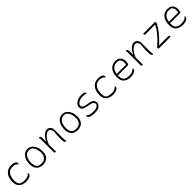

<svg xmlns="http://www.w3.org/2000/svg" viewBox="656 -2608 4687 4687"><g transform="rotate(-45 3000.0 -264.5)"><path d="M338 -536Q436 -536 480 -492Q490 -482 493 -469Q496 -456 496 -439Q496 -431 495.5 -426.5Q495 -422 494 -419H488Q456 -453 422.5 -469.5Q389 -486 330 -486Q266 -486 220.5 -452.5Q175 -419 151 -360Q127 -301 127 -226V-210Q127 -169 137.5 -135Q148 -101 170 -75Q246 -40 321 -40Q379 -40 419.5 -57.5Q460 -75 491 -110H497Q498 -107 498.5 -102.5Q499 -98 499 -90Q499 -77 496.5 -64.5Q494 -52 483 -41Q464 -22 419.5 -6Q375 10 322 10Q201 10 138 -49.5Q75 -109 75 -211V-226Q75 -328 110 -397Q145 -466 204.5 -501Q264 -536 338 -536Z M900 -536Q965 -536 1015.5 -497Q1066 -458 1095.5 -390Q1125 -322 1125 -234V-226Q1125 -113 1064 -51.5Q1003 10 900 10Q797 10 736 -51Q675 -112 675 -223V-231Q675 -326 705 -394.5Q735 -463 786 -499.5Q837 -536 900 -536ZM903 -486Q843 -486 803.5 -450.5Q764 -415 744.5 -357Q725 -299 725 -231V-225Q725 -179 741.5 -132Q758 -85 804 -53Q852 -40 897 -40Q989 -40 1032 -93Q1075 -146 1075 -225V-231Q1075 -314 1050.5 -377.5Q1026 -441 971 -478Q955 -483 938 -484.5Q921 -486 903 -486Z M1350 5H1340Q1324 5 1312 0Q1300 -5 1300 -18V-442Q1300 -477 1298 -493Q1296 -509 1289 -529Q1297 -532 1305 -532Q1350 -532 1350 -459V-345H1356Q1384 -401 1418.5 -444Q1453 -487 1493 -512Q1533 -537 1575 -537Q1615 -537 1642.5 -517.5Q1670 -498 1685 -466.5Q1700 -435 1700 -397V-124Q1700 -89 1703 -60.5Q1706 -32 1714 0Q1710 1 1706.5 1.5Q1703 2 1699 2Q1686 2 1674.5 -9Q1663 -20 1655.5 -49Q1648 -78 1648 -130Q1648 -177 1649 -214Q1650 -251 1653.5 -292Q1657 -333 1663 -391Q1651 -438 1630 -462.5Q1609 -487 1575 -487Q1532 -487 1490 -454Q1448 -421 1411.5 -367Q1375 -313 1350 -251Z M2100 -536Q2165 -536 2215.5 -497Q2266 -458 2295.5 -390Q2325 -322 2325 -234V-226Q2325 -113 2264 -51.5Q2203 10 2100 10Q1997 10 1936 -51Q1875 -112 1875 -223V-231Q1875 -326 1905 -394.5Q1935 -463 1986 -499.5Q2037 -536 2100 -536ZM2103 -486Q2043 -486 2003.5 -450.5Q1964 -415 1944.5 -357Q1925 -299 1925 -231V-225Q1925 -179 1941.5 -132Q1958 -85 2004 -53Q2052 -40 2097 -40Q2189 -40 2232 -93Q2275 -146 2275 -225V-231Q2275 -314 2250.5 -377.5Q2226 -441 2171 -478Q2155 -483 2138 -484.5Q2121 -486 2103 -486Z M2700 -40Q2771 -40 2811 -63Q2851 -86 2864 -120Q2862 -161 2838 -186Q2814 -211 2744 -224L2651 -242Q2572 -257 2541 -288Q2510 -319 2510 -363Q2510 -410 2543 -450Q2576 -490 2633 -514.5Q2690 -539 2760 -539Q2801 -539 2829.5 -533.5Q2858 -528 2868 -518Q2876 -511 2878 -502.5Q2880 -494 2880 -483Q2880 -475 2877 -467H2871Q2852 -478 2825.5 -483.5Q2799 -489 2754 -489Q2705 -489 2660.5 -472Q2616 -455 2588 -427.5Q2560 -400 2560 -367Q2560 -353 2567 -336.5Q2574 -320 2598 -306Q2622 -292 2672 -282L2764 -265Q2839 -252 2871.5 -218.5Q2904 -185 2904 -142Q2904 -68 2848.5 -29Q2793 10 2695 10Q2627 10 2574.5 -2.5Q2522 -15 2501 -37Q2492 -46 2489.5 -59.5Q2487 -73 2487 -84Q2487 -94 2489 -100H2495Q2526 -76 2554 -63Q2582 -50 2616.5 -45Q2651 -40 2700 -40Z M3338 -536Q3436 -536 3480 -492Q3490 -482 3493 -469Q3496 -456 3496 -439Q3496 -431 3495.5 -426.5Q3495 -422 3494 -419H3488Q3456 -453 3422.5 -469.5Q3389 -486 3330 -486Q3266 -486 3220.5 -452.5Q3175 -419 3151 -360Q3127 -301 3127 -226V-210Q3127 -169 3137.5 -135Q3148 -101 3170 -75Q3246 -40 3321 -40Q3379 -40 3419.5 -57.5Q3460 -75 3491 -110H3497Q3498 -107 3498.5 -102.5Q3499 -98 3499 -90Q3499 -77 3496.5 -64.5Q3494 -52 3483 -41Q3464 -22 3419.5 -6Q3375 10 3322 10Q3201 10 3138 -49.5Q3075 -109 3075 -211V-226Q3075 -328 3110 -397Q3145 -466 3204.5 -501Q3264 -536 3338 -536Z M3932 -536Q3994 -536 4035 -512Q4076 -488 4096.5 -446.5Q4117 -405 4117 -354V-350Q4117 -325 4114 -300.5Q4111 -276 4103 -259.5Q4095 -243 4080 -243H3771Q3753 -243 3741 -250L3736 -247Q3735 -235 3735 -222V-205Q3735 -169 3744.5 -139Q3754 -109 3774 -86Q3805 -61 3840 -50.5Q3875 -40 3927 -40Q3986 -40 4027 -56Q4068 -72 4106 -110H4112Q4113 -107 4113.5 -102Q4114 -97 4114 -89Q4114 -60 4097 -43Q4073 -19 4027.5 -4.5Q3982 10 3923 10Q3858 10 3804 -14Q3750 -38 3717.5 -87Q3685 -136 3685 -211V-229Q3685 -337 3719.5 -404.5Q3754 -472 3810.5 -504Q3867 -536 3932 -536ZM3931 -488Q3855 -488 3804 -437.5Q3753 -387 3739 -288H4060Q4063 -303 4065 -318.5Q4067 -334 4067 -351Q4067 -396 4056 -423Q4045 -450 4022 -472Q4003 -481 3982.5 -484.5Q3962 -488 3931 -488Z M4350 5H4340Q4324 5 4312 0Q4300 -5 4300 -18V-442Q4300 -477 4298 -493Q4296 -509 4289 -529Q4297 -532 4305 -532Q4350 -532 4350 -459V-345H4356Q4384 -401 4418.5 -444Q4453 -487 4493 -512Q4533 -537 4575 -537Q4615 -537 4642.5 -517.5Q4670 -498 4685 -466.5Q4700 -435 4700 -397V-124Q4700 -89 4703 -60.5Q4706 -32 4714 0Q4710 1 4706.5 1.5Q4703 2 4699 2Q4686 2 4674.5 -9Q4663 -20 4655.5 -49Q4648 -78 4648 -130Q4648 -177 4649 -214Q4650 -251 4653.5 -292Q4657 -333 4663 -391Q4651 -438 4630 -462.5Q4609 -487 4575 -487Q4532 -487 4490 -454Q4448 -421 4411.5 -367Q4375 -313 4350 -251Z M4888 -526H5285Q5295 -526 5301.5 -516.5Q5308 -507 5308 -488V-486Q5308 -477 5292.5 -448.5Q5277 -420 5249.5 -377.5Q5222 -335 5184 -285.5Q5146 -236 5100.5 -185.5Q5055 -135 5005 -89Q4995 -80 4984 -70Q4973 -60 4964 -52L4966 -47Q4986 -49 5002.5 -49.5Q5019 -50 5037 -50H5285Q5299 -50 5303.5 -38.5Q5308 -27 5308 -10V0H4911Q4898 0 4893 -11.5Q4888 -23 4888 -40V-43Q4948 -94 5012.5 -158.5Q5077 -223 5133.5 -292Q5190 -361 5227 -427Q5241 -451 5252 -474L5249 -479Q5227 -477 5206.5 -476.5Q5186 -476 5163 -476H4911Q4898 -476 4893 -487.5Q4888 -499 4888 -516Z M5732 -536Q5794 -536 5835 -512Q5876 -488 5896.5 -446.5Q5917 -405 5917 -354V-350Q5917 -325 5914 -300.5Q5911 -276 5903 -259.5Q5895 -243 5880 -243H5571Q5553 -243 5541 -250L5536 -247Q5535 -235 5535 -222V-205Q5535 -169 5544.5 -139Q5554 -109 5574 -86Q5605 -61 5640 -50.5Q5675 -40 5727 -40Q5786 -40 5827 -56Q5868 -72 5906 -110H5912Q5913 -107 5913.5 -102Q5914 -97 5914 -89Q5914 -60 5897 -43Q5873 -19 5827.5 -4.5Q5782 10 5723 10Q5658 10 5604 -14Q5550 -38 5517.5 -87Q5485 -136 5485 -211V-229Q5485 -337 5519.5 -404.5Q5554 -472 5610.5 -504Q5667 -536 5732 -536ZM5731 -488Q5655 -488 5604 -437.5Q5553 -387 5539 -288H5860Q5863 -303 5865 -318.5Q5867 -334 5867 -351Q5867 -396 5856 -423Q5845 -450 5822 -472Q5803 -481 5782.5 -484.5Q5762 -488 5731 -488Z"/></g></svg>

Font: Recursive Mn Csl St Lt
Style: Regular
Weight: 300
Monospace: yes
Version: Version 1.079;hotconv 1.0.112;makeotfexe 2.5.65598; ttfautoh